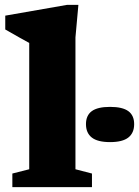

<svg xmlns="http://www.w3.org/2000/svg" viewBox="-20 -765 568 785"><path d="M288.5 -73 356 -55.5V0H30.5V-55.5L99.5 -73V-589.5Q89.5 -595 60 -611.2Q30.5 -627.5 1.5 -644.5V-701L253.5 -745H300.5L288.5 -612ZM430 -184Q379 -184 355.2 -202.8Q331.5 -221.5 331.5 -257.5Q331.5 -293 355.2 -310.5Q379 -328 430 -328Q481 -328 504.8 -310.5Q528.5 -293 528.5 -257.5Q528.5 -221.5 504.8 -202.8Q481 -184 430 -184Z"/></svg>

Font: Newsreader Caption
Style: Bold
Weight: 700
Designer: Hugues Gentile
Foundry: Production Type
Version: Version 1.001